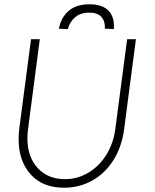

<svg xmlns="http://www.w3.org/2000/svg" viewBox="-20 -868 725 897"><path d="M67 -218Q67 -242 70 -267L125 -685H166L111 -265Q108 -243 108 -222Q108 -135 156 -83Q204 -31 283 -31Q342 -31 392.5 -61Q443 -91 476.5 -144.5Q510 -198 519 -267L574 -685H615L560 -265Q549 -182 510 -120Q471 -58 411 -24.5Q351 9 279 9Q179 9 123 -53.5Q67 -116 67 -218ZM512 -732 470 -734Q472 -768 454 -788.5Q436 -809 397 -809Q356 -809 330.5 -787Q305 -765 297 -732L255 -734Q265 -786 300.5 -817Q336 -848 398 -848Q458 -848 487 -818Q516 -788 512 -732Z"/></svg>

Font: Bellota Text Light
Style: Italic
Weight: 300
Italic angle: -7.5°
Designer: Kemie Guaida
Foundry: Kemie Guaida
Version: Version 4.001